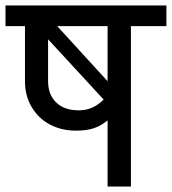

<svg xmlns="http://www.w3.org/2000/svg" viewBox="-40 -678 625 698"><path d="M436 -583V0H351.1V-240.2Q325.2 -219.2 299.1 -211.2Q272.9 -203.1 235.8 -203.1Q182.6 -203.1 140.9 -225.6Q99.1 -248 75 -289.1Q50.8 -330.1 50.8 -382.8V-583H-20V-658.2H564.9V-583ZM168 -583 351.1 -382.8V-583ZM246.1 -276.9Q272 -276.9 293.5 -285.9Q314.9 -294.9 336.9 -315.9L134.8 -535.2V-382.8Q134.8 -334 164.3 -305.4Q193.8 -276.9 246.1 -276.9Z"/></svg>

Font: Sarala
Style: Regular
Weight: 400
Designer: Andres Torresi
Foundry: Huerta Tipografica
Version: Version 1.004;PS 001.003;hotconv 1.0.70;makeotf.lib2.5.58329